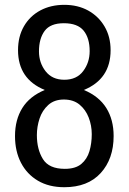

<svg xmlns="http://www.w3.org/2000/svg" viewBox="-20 -783 540 806"><path d="M250 2.9Q185.5 2.9 139.2 -24.4Q92.8 -51.8 67.9 -100.1Q43 -148.4 43 -211.9Q43 -280.3 73.7 -329.6Q104.5 -378.9 168 -405.3Q55.7 -451.2 55.7 -572.3Q55.7 -629.9 80.6 -672.9Q105.5 -715.8 149.4 -739.3Q193.4 -762.7 250 -762.7Q306.6 -762.7 350.1 -738.8Q393.6 -714.8 418.9 -671.9Q444.3 -628.9 444.3 -572.3Q444.3 -451.2 332 -405.3Q395.5 -378.9 426.3 -329.6Q457 -280.3 457 -211.9Q457 -116.2 402.8 -56.6Q348.6 2.9 250 2.9ZM250 -448.2Q301.8 -448.2 329.1 -484.4Q356.4 -520.5 356.4 -568.4Q356.4 -623 331.1 -654.3Q305.7 -685.5 248 -685.5Q191.4 -685.5 167.5 -653.3Q143.6 -621.1 143.6 -567.4Q143.6 -519.5 171.4 -483.9Q199.2 -448.2 250 -448.2ZM252 -74.2Q296.9 -74.2 321.3 -94.7Q345.7 -115.2 355.5 -148.4Q365.2 -181.6 365.2 -219.7Q365.2 -255.9 352.5 -289.1Q339.8 -322.3 314 -343.8Q288.1 -365.2 248 -365.2Q208 -365.2 182.6 -342.3Q157.2 -319.3 146 -285.2Q134.8 -251 134.8 -215.8Q134.8 -156.2 160.2 -115.2Q185.5 -74.2 252 -74.2Z"/></svg>

Font: Kosugi
Style: Regular
Weight: 400
Version: Version 4.002